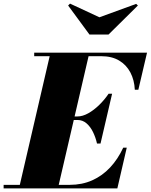

<svg xmlns="http://www.w3.org/2000/svg" viewBox="-70 -1041 832 1061"><path d="M35 0 209 -750H424L250 0ZM-50 0V-19.5H315Q383.5 -19.5 439.5 -44.5Q495.5 -69.5 538.5 -115.5Q581.5 -161.5 611 -225H630.5L578.5 0ZM466 -248Q458.5 -281.5 444 -311.2Q429.5 -341 408 -359.5Q386.5 -378 358 -378H297V-397.5H358Q386.5 -397.5 417.8 -415Q449 -432.5 478.2 -461Q507.5 -489.5 530 -523H549.5L485.5 -248ZM675 -545Q672.5 -598.5 650.5 -640.5Q628.5 -682.5 588.2 -706.5Q548 -730.5 489.5 -730.5H119V-750H742.5L694.5 -545ZM424.5 -850 306.5 -1010.5 317 -1021 479.5 -945.5 682.5 -1019.5 692 -1010.5 529.5 -850Z"/></svg>

Font: Bodoni Moda 11pt Black
Style: Italic
Weight: 900
Italic angle: -13°
Designer: Owen Earl
Foundry: indestructible type
Version: Version 2.004